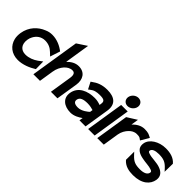

<svg xmlns="http://www.w3.org/2000/svg" viewBox="71 -1395 2145 2145"><g transform="rotate(45 1143.0 -322.5)"><path d="M50 -225C45 -192 45 -160 52 -131C72 -48 140 11 241 11C317 11 396 -22 456 -60L454 -179L406 -143C363 -113 313 -92 258 -92C186 -92 144 -142 157 -226C160 -245 166 -263 175 -279C199 -325 243 -360 304 -360C359 -360 399 -339 431 -308L469 -272L508 -391C460 -429 392 -462 316 -462C285 -462 255 -456 227 -443C143 -410 68 -336 50 -225Z M477 0H581L608 -171C616 -224 638 -265 663 -293C686 -319 718 -340 755 -340C792 -340 803 -311 795 -260L754 0H857L898 -256C913 -352 868 -423 773 -423C718 -423 674 -394 638 -357L685 -656L569 -580Z M913 -140C898 -47 969 11 1072 11C1128 11 1180 -20 1212 -43L1205 0H1301L1348 -295C1366 -407 1305 -462 1186 -462C1103 -462 1048 -438 999 -401L987 -393L1029 -311L1044 -323C1082 -353 1112 -361 1170 -361C1234 -361 1253 -347 1245 -299L1242 -280C1222 -288 1189 -298 1151 -298C1039 -298 931 -255 913 -140ZM1020 -141C1027 -185 1072 -199 1136 -199C1173 -199 1209 -190 1227 -184L1222 -151C1208 -137 1150 -88 1091 -88C1040 -88 1014 -105 1020 -141Z M1406 -568C1399 -525 1429 -492 1471 -492C1513 -492 1553 -525 1560 -568C1567 -611 1537 -644 1495 -644C1453 -644 1413 -611 1406 -568ZM1342 0H1445L1516 -451H1413Z M1486 0H1589L1619 -190C1627 -238 1651 -276 1676 -302C1699 -326 1729 -345 1766 -345C1809 -345 1813 -340 1828 -329L1842 -319L1900 -417L1887 -424C1862 -436 1848 -447 1789 -447C1733 -447 1687 -417 1649 -378L1663 -466L1548 -394Z M1893 -323C1879 -237 1949 -209 2012 -198C2058 -188 2118 -188 2153 -174C2170 -168 2180 -162 2177 -146C2171 -109 2131 -90 2070 -90C1996 -90 1961 -103 1912 -156L1885 -185L1884 -56C1929 -2 1994 11 2059 11C2199 11 2270 -57 2283 -138C2293 -204 2254 -237 2208 -255C2151 -279 2069 -272 2020 -291C2003 -297 1997 -302 1999 -316C2004 -345 2041 -361 2098 -361C2172 -361 2209 -348 2258 -295L2284 -266L2286 -395C2241 -449 2174 -462 2109 -462C2001 -462 1905 -401 1893 -323Z"/></g></svg>

Font: Charger Sport
Style: BlkNrwObl
Weight: 900
Designer: Jasper
Foundry: Cannot Into Space Fonts
Version: Version 1.1